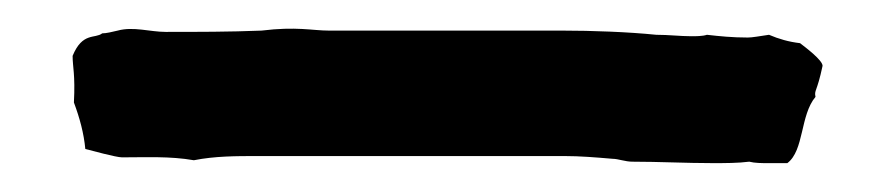

<svg xmlns="http://www.w3.org/2000/svg" viewBox="-20 -111 620 133"><path d="M30.3 -72.3C30.3 -64.5 32.2 -59.6 31.2 -40C35.2 -29.3 38.1 -18.6 39.1 -7.8C43 -6.8 60.5 -2 64.5 -2C81.1 -2 97.7 -2.9 114.3 0C128.9 -2.9 143.6 -2.9 158.2 -2.9C229.5 -2.9 299.8 -2.9 371.1 -2.9C381.8 -2.9 392.6 -2 404.3 -1C408.2 -1 413.1 1 418 1C436.5 1 455.1 2 473.6 2C482.4 2 491.2 2 499 1C502.9 2 507.8 2 511.7 2H525.4C537.1 -6.8 534.2 -31.2 544.9 -43.9C543.9 -48.8 545.9 -46.9 549.8 -65.4C549.8 -69.3 538.1 -78.1 534.2 -81.1C526.4 -82 519.5 -84 512.7 -86.9C505.9 -85.9 501 -85 498 -85C487.3 -85 478.5 -85.9 469.7 -86.9C466.8 -85.9 461.9 -85.9 459 -85.9C451.2 -85.9 443.4 -86.9 434.6 -86.9C415 -88.9 389.6 -89.8 370.1 -89.8C316.4 -89.8 261.7 -89.8 208 -89.8C196.3 -89.8 185.5 -92.8 161.1 -89.8C138.7 -88.9 117.2 -88.9 94.7 -88.9C84 -88.9 72.3 -92.8 61.5 -89.8C57.6 -88.9 53.7 -87.9 50.8 -87.9C45.9 -84 37.1 -88.9 30.3 -72.3Z"/></svg>

Font: Caesar Dressing Cyrillic
Style: Regular
Weight: 400
Designer: Dathan Boardman
Foundry: Open Window
Version: Version 1.00;July 2, 2020;FontCreator 13.0.0.2642 64-bit